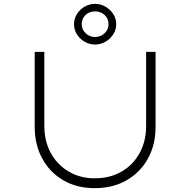

<svg xmlns="http://www.w3.org/2000/svg" viewBox="-20 -969 988 996"><path d="M471 7Q378 7 308 -34Q238 -75 199 -147Q160 -219 160 -311V-700H210V-316Q210 -236 244 -174.5Q278 -113 337.5 -78.5Q397 -44 471 -44Q550 -44 610 -78.5Q670 -113 704 -174.5Q738 -236 738 -316V-700H787V-310Q787 -218 747.5 -146.5Q708 -75 637 -34Q566 7 471 7ZM473 -738Q444 -738 419 -752.5Q394 -767 379 -791Q364 -815 364 -843Q364 -872 379 -896Q394 -920 419 -934.5Q444 -949 473 -949Q502 -949 527 -934.5Q552 -920 567.5 -896Q583 -872 583 -843Q583 -815 567.5 -791Q552 -767 527 -752.5Q502 -738 473 -738ZM473 -777Q502 -777 522.5 -796.5Q543 -816 543 -843Q543 -873 522.5 -891.5Q502 -910 473 -910Q443 -910 423.5 -891Q404 -872 404 -843Q404 -816 424.5 -796.5Q445 -777 473 -777Z"/></svg>

Font: Lexend Mega ExtraLight
Style: Regular
Weight: 250
Version: Version 1.007